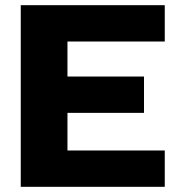

<svg xmlns="http://www.w3.org/2000/svg" viewBox="-20 -720 675 740"><path d="M615 0H60V-700H615V-560H240V-425H535V-285H240V-140H615Z"/></svg>

Font: Russo One
Style: Regular
Weight: 400
Designer: Jovanny lemonad
Foundry: Jovanny Lemonad
Version: Version 1.001